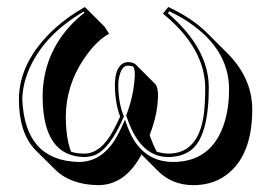

<svg xmlns="http://www.w3.org/2000/svg" viewBox="-20 -462 776 550"><path d="M702.6 -149.4Q702.6 -12.7 625 41.5Q586.4 68.8 531.7 68.4Q473.1 67.4 433.6 28.8L385.3 -19.5Q338.9 67.9 261.7 68.4Q182.6 67.4 138.7 24.4L82 -31.7Q34.2 -81.1 34.2 -176.8Q34.2 -285.2 135.7 -379.4Q174.8 -415 223.1 -441.9L279.8 -385.3L292.5 -365.2Q256.3 -346.2 220.7 -293.9Q168.9 -217.3 168.5 -127.4Q168.9 -64.9 183.6 -27.3Q200.2 -22 221.2 -22Q269 -22 304.7 -88.4Q314 -106 324.2 -127.9Q309.6 -166.5 309.1 -217.8Q309.1 -269.5 335 -281.7Q340.8 -283.7 346.2 -284.2Q362.3 -283.7 368.7 -277.3L425.3 -220.7Q432.1 -212.4 432.6 -190.4Q432.6 -138.7 410.6 -80.1Q409.2 -76.7 408.7 -74.2Q418.9 -46.4 428.7 -27.8Q444.3 -22.5 461.9 -22Q547.9 -22 563.5 -132.3Q567.9 -164.6 567.9 -211.9Q566.4 -306.2 483.4 -390.1Q466.3 -407.2 446.8 -422.9L461.9 -441.9Q529.8 -411.1 575.7 -365.2L632.3 -308.6Q702.1 -237.8 702.6 -149.4ZM636.2 -206.1Q636.2 -329.1 502 -410.2Q483.4 -420.9 464.8 -429.7L460.9 -424.3Q577.6 -323.7 578.1 -211.9Q578.1 -73.7 528.8 -33.2Q502 -12.2 461.9 -12.2Q394 -12.2 356.4 -92.8Q349.1 -108.9 342.8 -127.4L341.3 -131.3L342.8 -134.8Q363.8 -190.4 366.2 -247.1Q366.2 -270 358.9 -272.5Q354 -273.9 346.2 -273.9Q327.6 -273.9 320.8 -238.8Q318.8 -228.5 318.8 -217.8Q319.3 -167.5 333.5 -131.8L335 -127.9L333 -124Q293.5 -33.7 250 -17.1Q235.8 -12.2 221.2 -12.2Q103 -14.2 102.1 -184.1Q102.1 -306.6 188 -395.5Q206.1 -413.6 222.2 -425.3L219.7 -428.7Q105 -361.8 62.5 -261.7Q44.4 -218.3 43.9 -176.8Q51.3 -2 205.1 2Q272.5 2 313 -67.9Q320.8 -81.5 328.1 -97.2L337.9 -119.1L346.2 -96.7Q383.3 1 475.1 2Q588.4 2 623.5 -112.8Q636.2 -154.8 636.2 -206.1Z"/></svg>

Font: Linux Biolinum Shadow O
Style: Bold
Weight: 700
Designer: Philipp H. Poll
Foundry: Philipp H. Poll
Version: Version 0.9.2